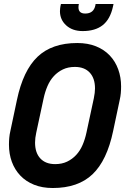

<svg xmlns="http://www.w3.org/2000/svg" viewBox="-20 -930 652 964"><path d="M65 -428Q96 -576 168.5 -645Q241 -714 368 -714Q421 -714 462 -697.5Q503 -681 531 -651.5Q559 -622 573.5 -582Q588 -542 588 -496Q588 -479 586.5 -462Q585 -445 581 -428L548 -272Q517 -124 444.5 -55Q372 14 245 14Q192 14 151 -2.5Q110 -19 82 -48.5Q54 -78 39.5 -117.5Q25 -157 25 -204Q25 -221 26.5 -238Q28 -255 32 -272ZM257 -106Q291 -106 317 -118.5Q343 -131 362.5 -152Q382 -173 394.5 -202Q407 -231 414 -264L451 -436Q454 -452 455.5 -463.5Q457 -475 457 -486Q457 -537 430.5 -565.5Q404 -594 356 -594Q322 -594 296 -581.5Q270 -569 250.5 -548Q231 -527 218.5 -498Q206 -469 199 -436L162 -264Q156 -237 156 -214Q156 -163 182.5 -134.5Q209 -106 257 -106ZM550 -910 547 -896Q533 -833 495.5 -803.5Q458 -774 395 -774Q344 -774 312.5 -802.5Q281 -831 281 -874Q281 -879 282 -888.5Q283 -898 286 -910H376Q374 -902 374 -893Q374 -862 408 -862Q451 -862 459 -904L460 -910Z"/></svg>

Font: Space Mono
Style: Bold Italic
Weight: 700
Italic angle: -12°
Monospace: yes
Designer: Colophon Foundry / Benjamin Critton
Foundry: Colophon Foundry
Version: Version 1.000;PS 1.000;hotconv 1.0.81;makeotf.lib2.5.63406